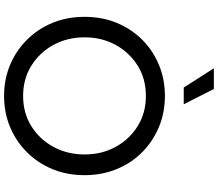

<svg xmlns="http://www.w3.org/2000/svg" viewBox="-82 -948 1043 918"><g transform="rotate(90 439.0 -489.5)"><path d="M439 12Q519 12 587.5 -16.5Q656 -45 708 -97Q760 -149 789 -219Q818 -289 818 -373Q818 -456 789 -526.5Q760 -597 708 -648.5Q656 -700 587.5 -728.5Q519 -757 439 -757Q360 -757 291 -728.5Q222 -700 170.5 -648.5Q119 -597 90 -527Q61 -457 61 -373Q61 -289 90 -219Q119 -149 171 -97Q223 -45 291.5 -16.5Q360 12 439 12ZM439 -79Q358 -79 294.5 -118.5Q231 -158 195 -224.5Q159 -291 159 -373Q159 -455 195 -521Q231 -587 294 -626.5Q357 -666 439 -666Q521 -666 584 -626.5Q647 -587 683 -521Q719 -455 719 -373Q719 -291 683 -224.5Q647 -158 584 -118.5Q521 -79 439 -79ZM399 -847H479L406 -991H307Z"/></g></svg>

Font: Plus Jakarta Sans Medium
Style: Regular
Weight: 500
Designer: Gumpita Rahayu
Foundry: Tokotype
Version: Version 2.004; ttfautohint (v1.8.3)